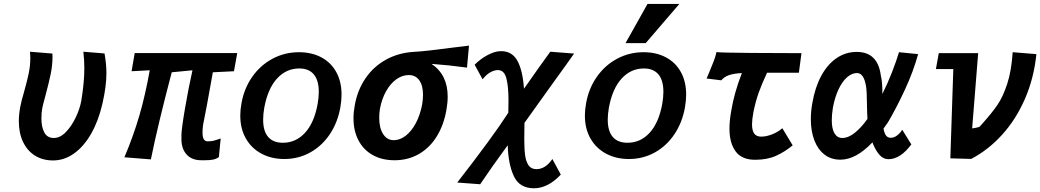

<svg xmlns="http://www.w3.org/2000/svg" viewBox="-20 -828 5440 1004"><path d="M78.5 -194.5Q78.5 -230 86 -269.5Q91.5 -299 106.5 -350Q122 -405.5 130.2 -444.5Q138.5 -483.5 138.5 -525Q138.5 -541 137 -557.5L254 -548Q254.5 -542 254.5 -530Q254.5 -486.5 245 -440.5Q235.5 -394.5 217.5 -327.5Q205.5 -284 201 -262.5Q196.5 -236.5 196.5 -208.5Q196.5 -164 211.8 -135.2Q227 -106.5 261.5 -106.5Q294.5 -106.5 324.5 -137.5Q354.5 -168.5 376 -213.8Q397.5 -259 405 -300.5Q421 -397.5 421 -470Q421 -514 416 -557.5L526.5 -548.5Q536.5 -494 536.5 -445Q536.5 -376.5 515.5 -285.5Q495 -196 456.8 -129Q418.5 -62 367.2 -25.5Q316 11 257.5 11Q204 11 163.5 -14Q123 -39 100.8 -85.5Q78.5 -132 78.5 -194.5Z M929 -109Q928.5 -111 928.5 -116.5Q928.5 -150 947 -259Q965.5 -368 986.5 -460.5L878 -450Q840.5 -307 814.8 -200Q789 -93 769 5.5L630.5 -5.5Q677.5 -116.5 708.8 -223.8Q740 -331 763 -460.5L668 -455.5L684.5 -550.5H1220.5L1203.5 -455.5L1093 -450Q1057 -246.5 1042 -175.5Q1039 -152.5 1039 -135.5Q1039 -111.5 1045.5 -100.2Q1052 -89 1066 -89Q1083.5 -89 1095.2 -91.8Q1107 -94.5 1124 -100.5L1134 -104L1124.5 -6.5Q1110.5 3.5 1092.8 6.8Q1075 10 1050 10H1032.5Q981.5 10 954 -22.2Q926.5 -54.5 929 -109Z M1236.5 -223.5Q1236.5 -253.5 1242.5 -286.5Q1256 -365 1298.8 -426Q1341.5 -487 1405.2 -521Q1469 -555 1543 -555Q1610 -555 1660.5 -528Q1711 -501 1738.5 -451Q1766 -401 1766 -333.5Q1766 -302.5 1760 -268Q1746.5 -189.5 1705.8 -127.8Q1665 -66 1603 -31.2Q1541 3.5 1466.5 3.5Q1400 3.5 1347.8 -24.2Q1295.5 -52 1266 -103.2Q1236.5 -154.5 1236.5 -223.5ZM1641 -284.5Q1647 -319 1647 -347.5Q1647 -408 1621 -439Q1595 -470 1545 -470Q1476.5 -470 1428.2 -416.8Q1380 -363.5 1362 -265Q1356 -230.5 1356 -202.5Q1356 -142.5 1382.2 -112Q1408.5 -81.5 1459 -81.5Q1527.5 -81.5 1575.2 -133.8Q1623 -186 1641 -284.5Z M1828.5 -209.5Q1828.5 -242.5 1835 -276.5Q1848.5 -355 1890.2 -417Q1932 -479 1998 -515.8Q2064 -552.5 2147 -557Q2196.5 -559 2367 -581.5Q2392 -584.5 2432.5 -589.5L2422 -474.5Q2327.5 -487.5 2236.5 -494Q2321 -437 2321 -323.5Q2321 -290 2314.5 -254Q2301 -175 2264.2 -115.2Q2227.5 -55.5 2170.8 -22.8Q2114 10 2043.5 10Q1978 10 1929.5 -17Q1881 -44 1854.8 -93.5Q1828.5 -143 1828.5 -209.5ZM2187.5 -281.5Q2192 -309.5 2192 -332Q2192 -381 2172.5 -408.2Q2153 -435.5 2118 -435.5Q2083 -435.5 2052 -413Q2021 -390.5 1998.8 -350.8Q1976.5 -311 1967 -260Q1963 -237.5 1963 -211.5Q1963 -159 1983.5 -127Q2004 -95 2039 -95Q2071.5 -95 2101.8 -118.5Q2132 -142 2154.5 -184.2Q2177 -226.5 2187.5 -281.5Z M2635 -68.5Q2553.5 42 2491 135.5L2371 126.5Q2557 -112.5 2638 -238.5Q2639 -279.5 2639 -303.5Q2639 -376 2627.8 -418.8Q2616.5 -461.5 2583.5 -461.5Q2565 -461.5 2544.2 -450Q2523.5 -438.5 2503.5 -413.5L2462 -489.5Q2475.5 -504 2498.2 -520.5Q2521 -537 2548.2 -548.8Q2575.5 -560.5 2600.5 -560.5Q2658 -560.5 2685.8 -509.8Q2713.5 -459 2720 -364Q2808 -490 2857.5 -557.5L2982 -548Q2941 -489 2886.5 -414.5Q2798 -292 2722.5 -185.5Q2721.5 -124.5 2721.5 -100.5Q2721.5 -47 2726.2 -14Q2731 19 2744.8 37.8Q2758.5 56.5 2785.5 56.5Q2832 56.5 2868.5 3.5L2912.5 85Q2845.5 156.5 2772 156.5Q2696.5 156.5 2667 93.2Q2637.5 30 2635 -68.5Z M3038.5 -223.5Q3038.5 -253.5 3044.5 -286.5Q3058 -365 3100.8 -426Q3143.5 -487 3207.2 -521Q3271 -555 3345 -555Q3412 -555 3462.5 -528Q3513 -501 3540.5 -451Q3568 -401 3568 -333.5Q3568 -302.5 3562 -268Q3548.5 -189.5 3507.8 -127.8Q3467 -66 3405 -31.2Q3343 3.5 3268.5 3.5Q3202 3.5 3149.8 -24.2Q3097.5 -52 3068 -103.2Q3038.5 -154.5 3038.5 -223.5ZM3443 -284.5Q3449 -319 3449 -347.5Q3449 -408 3423 -439Q3397 -470 3347 -470Q3278.5 -470 3230.2 -416.8Q3182 -363.5 3164 -265Q3158 -230.5 3158 -202.5Q3158 -142.5 3184.2 -112Q3210.5 -81.5 3261 -81.5Q3329.5 -81.5 3377.2 -133.8Q3425 -186 3443 -284.5ZM3251 -602.5 3366 -807.5H3532.5L3356.5 -602.5Z M3687 -446Q3702.5 -482.5 3712.2 -508Q3722 -533.5 3726.5 -555.5Q3753.5 -552.5 3907.5 -551.2Q4061.5 -550 4171 -550L4157.5 -447.5H3991Q3965 -392.5 3948 -345.2Q3931 -298 3919.5 -240.5Q3912.5 -202.5 3912.5 -177.5Q3912.5 -145.5 3924 -129.5Q3935.5 -113.5 3960.5 -113.5Q3987 -113.5 4017.5 -125.5Q4048 -137.5 4071 -157.5L4125 -68Q4084 -34 4038 -13.2Q3992 7.5 3929 7.5Q3858.5 7.5 3826.5 -36.5Q3794.5 -80.5 3794.5 -155.5Q3794.5 -198 3804 -249.5Q3819 -342 3859.5 -446Q3816 -443.5 3791.8 -435Q3767.5 -426.5 3751.5 -408L3675 -417.5Z M4220 -204.5Q4220 -247 4228 -290Q4242 -371.5 4274.5 -431.5Q4307 -491.5 4354.5 -524Q4402 -556.5 4460 -556.5Q4570.5 -556.5 4586 -432.5Q4595 -397.5 4594 -336.5Q4620 -388 4643.8 -448.8Q4667.5 -509.5 4681 -555L4781 -545Q4756 -454 4711.8 -358.8Q4667.5 -263.5 4624 -189.5L4600 -155.5Q4604.5 -131 4613.2 -119.2Q4622 -107.5 4637.5 -107.5Q4655.5 -107.5 4671.2 -119.8Q4687 -132 4698 -149.5L4745.5 -73Q4688.5 4.5 4625.5 4.5Q4598.5 4.5 4577.8 -19.5Q4557 -43.5 4542 -83.5Q4456 7 4374.5 7Q4325.5 7 4290.8 -20.2Q4256 -47.5 4238 -95.2Q4220 -143 4220 -204.5ZM4329.5 -199.5Q4329.5 -154 4344 -130.2Q4358.5 -106.5 4384 -106.5Q4416.5 -106.5 4450.2 -133.8Q4484 -161 4516 -206Q4514.5 -223.5 4514.5 -238.5L4513.5 -279Q4513 -317.5 4512 -341Q4511 -364.5 4508 -380.5Q4496.5 -446 4461.5 -446Q4435 -446 4410 -424.5Q4385 -403 4365.5 -362.2Q4346 -321.5 4335.5 -266Q4329.5 -228.5 4329.5 -199.5Z M4965 -467H4874L4889 -550H5095L5063.5 -156.5Q5068 -156.5 5085.2 -160.2Q5102.5 -164 5104 -167L5120.5 -185.5Q5167 -237.5 5195.8 -279.5Q5224.5 -321.5 5246.8 -389.2Q5269 -457 5275.5 -555L5399.5 -545Q5386.5 -418.5 5339.5 -310.8Q5292.5 -203 5220 -123.2Q5147.5 -43.5 5058.5 3L4949.5 0Z"/></svg>

Font: JuliaMono ExtraBoldItalic
Style: Regular
Weight: 800
Italic angle: -9°
Monospace: yes
Designer: cormullion
Foundry: corm
Version: Version 0.049; ttfautohint (v1.8.4)